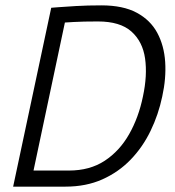

<svg xmlns="http://www.w3.org/2000/svg" viewBox="-20 -696 652 716"><path d="M29 0 171 -667Q171 -667 196 -669Q221 -671 263.5 -673.5Q306 -676 358 -676Q439 -676 490 -648.5Q541 -621 566.5 -573.5Q592 -526 596 -465Q600 -404 585 -336Q571 -269 541.5 -208Q512 -147 467 -100.5Q422 -54 361.5 -27Q301 0 224 0ZM105 -60Q105 -60 125.5 -60Q146 -60 176.5 -60Q207 -60 237 -60Q315 -60 370.5 -96.5Q426 -133 461.5 -195.5Q497 -258 513 -336Q530 -415 521 -478Q512 -541 470 -578.5Q428 -616 345 -616Q289 -616 255.5 -614Q222 -612 222 -612Z"/></svg>

Font: Epunda Sans Light
Style: Italic
Weight: 300
Italic angle: -12.0243°
Designer: Simon Atzbach
Foundry: typofactur
Version: Version 2.204